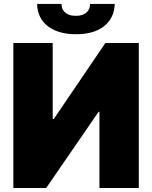

<svg xmlns="http://www.w3.org/2000/svg" viewBox="-20 -943 763 963"><path d="M676.1 0H478.7V-382.1H474.4L211.6 0H46.9V-727.3H244.3V-346.6H250L508.5 -727.3H676.1ZM360.8 -771.3Q315 -771.3 279.1 -782.1Q243.3 -793 218.2 -812.9Q193.2 -832.7 179.9 -860.8Q166.5 -888.8 166.2 -923.3H288.4Q288.4 -912.6 291.9 -902Q295.5 -891.3 304 -882.8Q312.5 -874.3 326.3 -869Q340.2 -863.6 360.8 -863.6Q379.3 -863.6 392.8 -868.4Q406.2 -873.2 415 -881.4Q423.7 -889.6 427.7 -900.4Q431.8 -911.2 431.8 -923.3H555.4Q553.6 -853.3 502.5 -812.1Q451.7 -771.3 360.8 -771.3Z"/></svg>

Font: Linik Sans Black
Style: Regular
Weight: 900
Designer: Fonts by Rasmus Andersson / Changes by Cristiano Sobral with parts from Marc Monis
Foundry: rsms
Version: Version 3.020; ttfautohint (v1.6)